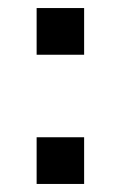

<svg xmlns="http://www.w3.org/2000/svg" viewBox="-20 -457 301 477"><path d="M71 -437H189V-321H71ZM71 -116H189V0H71Z"/></svg>

Font: Athiti SemiBold
Style: Regular
Weight: 600
Designer: CadsonDemak Team
Foundry: CadsonDemak
Version: Version 1.033